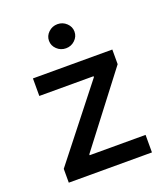

<svg xmlns="http://www.w3.org/2000/svg" viewBox="-138 -853 828 950"><g transform="rotate(-20 275.5 -378.0)"><path d="M60.1 0V-72.8L355.5 -448.2V-453.1H69.8V-545.4H487.8V-468.3L203.6 -97.2V-92.3H498V0ZM275.4 -629.4Q247.6 -629.4 227.8 -648.2Q208 -667 208 -692.9Q208 -718.8 227.8 -737.5Q247.6 -756.3 275.4 -756.3Q302.7 -756.3 322.5 -737.5Q342.3 -718.8 342.3 -692.9Q342.3 -667 322.5 -648.2Q302.7 -629.4 275.4 -629.4Z"/></g></svg>

Font: Karasuma Gothic
Style: Regular
Weight: 500
Designer: Rasmus Andersson / Ryoko Nishizuka
Foundry: Genbu
Version: Version 1.00